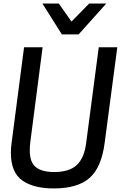

<svg xmlns="http://www.w3.org/2000/svg" viewBox="-20 -1045 687 1077"><path d="M576 -852ZM421 -852H327L218 -1025H310L381 -924L480 -1025H576ZM282 12Q167 12 104 -33.5Q41 -79 41 -188Q41 -214 45 -243L115 -780H219L150 -248Q147 -223 147 -202Q147 -134 181.5 -107Q216 -80 284 -80Q370 -80 412 -120.5Q454 -161 464 -248L534 -780H638L567 -243Q549 -105 482 -46.5Q415 12 282 12Z"/></svg>

Font: Tanohe Sans Medium
Style: Italic
Weight: 500
Designer: Village Type and Design LLC & Cristiano Sobral
Foundry: Cooper Hewitt Smithsonian Design Museum
Version: Version 1.00;September 29, 2021;FontCreator 13.0.0.2655 64-b